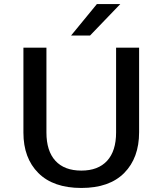

<svg xmlns="http://www.w3.org/2000/svg" viewBox="-20 -916 805 951"><path d="M332 -740 460 -896H576L426 -740ZM96 -259V-680H210V-260Q210 -168 254.5 -119.5Q299 -71 383 -71Q466 -71 510.5 -119.5Q555 -168 555 -260V-680H669V-261Q669 -134 595.5 -59.5Q522 15 383 15Q244 15 170 -59Q96 -133 96 -259Z"/></svg>

Font: Martel Sans DemiBold
Style: Regular
Weight: 600
Designer: Dan Reynolds and Mathieu Réguer
Foundry: Dan Reynolds and Mathieu Réguer
Version: Version 1.001;PS 001.001;hotconv 1.0.70;makeotf.lib2.5.58329